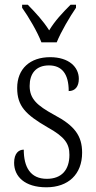

<svg xmlns="http://www.w3.org/2000/svg" viewBox="-20 -786 407 816"><path d="M156 -606H221C239 -651 277 -715 303 -753V-766H280C244 -730 214 -698 189 -657C163 -698 133 -730 98 -766H74V-753C101 -715 139 -651 156 -606ZM177 10C270 10 329 -45 329 -137C329 -209 297 -252 210 -298C137 -338 106 -366 106 -421C106 -471 131 -508 188 -508C243 -508 272 -472 272 -399C300 -399 315 -419 315 -451C315 -501 273 -543 193 -543C108 -543 53 -494 53 -412C53 -335 89 -299 182 -245C256 -204 275 -175 275 -128C275 -64 242 -26 179 -26C109 -26 81 -76 81 -150C60 -150 40 -135 40 -94C40 -36 85 10 177 10Z"/></svg>

Font: Noto Serif Myanmar Condensed Light
Style: Regular
Weight: 300
Width: 3
Designer: Ben Mitchell and the Monotype Design Team
Foundry: Monotype Imaging Inc.
Version: Version 2.106